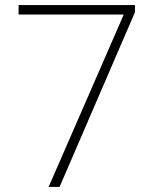

<svg xmlns="http://www.w3.org/2000/svg" viewBox="-20 -785 612 754"><path d="M171 -51 466 -728H53V-765H510V-737L214 -51Z"/></svg>

Font: Noto Sans Tamil UI ExtraLight
Style: Regular
Weight: 200
Designer: Jelle Bosma - Monotype Design Team
Foundry: Monotype Imaging Inc.
Version: Version 2.004; ttfautohint (v1.8.4.7-5d5b)